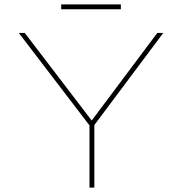

<svg xmlns="http://www.w3.org/2000/svg" viewBox="-20 -849 824 869"><path d="M385 0V-299L393 -271L65 -700H92L400 -297L391 -298L692 -700H719L398 -271L407 -299V0ZM257 -807V-829H527V-807Z"/></svg>

Font: Lexend Mega Thin
Style: Regular
Weight: 250
Version: Version 1.007